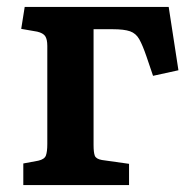

<svg xmlns="http://www.w3.org/2000/svg" viewBox="-20 -532 556 552"><path d="M47 0V-62L90 -70Q108 -74 112 -85Q116 -96 116 -118V-400Q116 -419 110 -428Q104 -437 87 -441L41 -449L51 -512H465L493 -330L420 -314L401 -370Q390 -402 380.5 -419Q371 -436 354 -442Q337 -448 304 -448H249V-115Q249 -94 252.5 -84.5Q256 -75 273 -72L351 -61V0Z"/></svg>

Font: Literata 12pt SemiBold
Style: Regular
Weight: 600
Designer: Latin by Veronika Burian and Jose Scaglione. Greek by Irene Vlachou. Cyrillic by Vera Evstafieva.
Foundry: TypeTogether
Version: Version 3.002